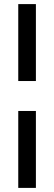

<svg xmlns="http://www.w3.org/2000/svg" viewBox="-20 -743 264 936"><path d="M69 -348V-723H155V-348ZM69 173V-202H155V173Z"/></svg>

Font: Archivo Narrow SemiBold
Style: Italic
Weight: 600
Italic angle: -8°
Designer: Hector Gatti
Foundry: Omnibus-Type
Version: Version 3.002